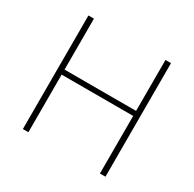

<svg xmlns="http://www.w3.org/2000/svg" viewBox="-153 -863 1036 1025"><g transform="rotate(30 364.5 -350.0)"><path d="M585 -700H619V0H585V-355H144V0H110V-700H144V-386H585Z"/></g></svg>

Font: Fivo Sans Thin
Style: Regular
Weight: 250
Foundry: Alexander Slobzheninov
Version: 1.0